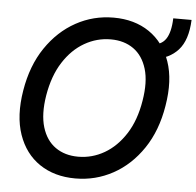

<svg xmlns="http://www.w3.org/2000/svg" viewBox="-54 -813 896 877"><g transform="rotate(5 394.5 -374.0)"><path d="M633.3 -566.4 614.3 -630.9Q660.2 -630.9 681.6 -662.1Q703.1 -693.4 705.1 -757.8H789.1Q785.2 -664.6 743.7 -618.9Q702.1 -573.2 633.3 -566.4ZM322.8 9.8Q227.1 9.8 158.9 -36.1Q90.8 -82 61.3 -167.2Q31.7 -252.4 51.3 -370.1Q70.3 -485.4 126 -567.4Q181.6 -649.4 261.5 -693.4Q341.3 -737.3 434.1 -737.3Q529.8 -737.3 597.7 -691.2Q665.5 -645 695.1 -559.8Q724.6 -474.6 704.6 -356.4Q686 -241.7 630.6 -159.7Q575.2 -77.6 495.4 -33.9Q415.5 9.8 322.8 9.8ZM327.1 -90.3Q391.1 -90.3 447.3 -122.8Q503.4 -155.3 543.5 -217.8Q583.5 -280.3 598.1 -370.1Q612.8 -457.5 595 -516.8Q577.1 -576.2 534.2 -606.7Q491.2 -637.2 429.7 -637.2Q365.7 -637.2 309.3 -604.7Q252.9 -572.3 212.9 -509.8Q172.9 -447.3 157.7 -356.4Q143.6 -270 161.6 -210.4Q179.7 -150.9 222.9 -120.6Q266.1 -90.3 327.1 -90.3Z"/></g></svg>

Font: Inter Tight Medium
Style: Italic
Weight: 500
Italic angle: -9.39999°
Designer: Rasmus Andersson
Foundry: rsms
Version: Version 3.004